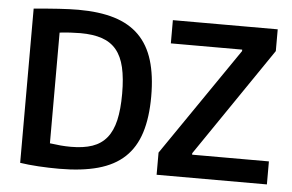

<svg xmlns="http://www.w3.org/2000/svg" viewBox="-52 -826 1388 914"><g transform="rotate(5 641.5 -369.0)"><path d="M726 -106 1080 -622V-629H739V-740H1240V-636L886 -117V-110H1253V0H726ZM261 12Q211 12 162 9Q113 6 74 0V-737Q139 -743 193 -746.5Q247 -750 287 -750Q387 -750 459 -728Q531 -706 577.5 -659.5Q624 -613 646 -541Q668 -469 668 -369Q668 -268 645 -195.5Q622 -123 573 -77Q524 -31 446.5 -9.5Q369 12 261 12ZM308 -97Q368 -97 410 -111.5Q452 -126 478.5 -158.5Q505 -191 517 -243Q529 -295 529 -370Q529 -444 517 -495.5Q505 -547 478.5 -579Q452 -611 409.5 -625.5Q367 -640 306 -640Q284 -640 258.5 -638.5Q233 -637 207 -634V-105Q236 -101 259.5 -99Q283 -97 308 -97Z"/></g></svg>

Font: Encode Sans Narrow
Style: SemiBold
Weight: 600
Designer: Pablo Impallari, Andres Torresi
Foundry: Pablo Impallari, Andres Torresi
Version: Version 1.000; ttfautohint (v1.00) -l 8 -r 50 -G 200 -x 14 -